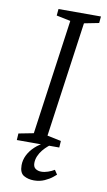

<svg xmlns="http://www.w3.org/2000/svg" viewBox="-92 -693 509 913"><g transform="rotate(10 162.5 -236.5)"><path d="M27 0 29 -32 101 -46 179 -602 111 -616 114 -648H319L316 -616L245 -602L167 -46L234 -32L232 0ZM140 175Q112 175 91 163Q70 151 70 114Q70 89 81.5 65.5Q93 42 115 21.5Q137 1 168 -13H202Q191 -7 178 4Q165 15 153.5 29Q142 43 135 59.5Q128 76 128 93Q128 112 139.5 120Q151 128 167 128Q183 128 200 122Q217 116 230 108L244 129Q242 131 228 142.5Q214 154 191 164.5Q168 175 140 175Z"/></g></svg>

Font: Faustina Light Light
Style: Italic
Weight: 300
Italic angle: -8°
Version: Version 1.200